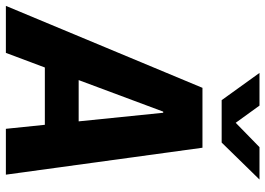

<svg xmlns="http://www.w3.org/2000/svg" viewBox="-178 -778 925 670"><g transform="rotate(90 285.0 -442.5)"><path d="M-30 0 256 -686H465L559 0H399L385 -136H185L134 0ZM373 -254 343 -549H339L229 -254ZM299 -753 204 -885H318L378 -802L463 -885H576L447 -753Z"/></g></svg>

Font: Chivo Mono Medium
Style: Bold Italic
Weight: 700
Italic angle: -8.05°
Monospace: yes
Version: Version 1.008